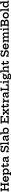

<svg xmlns="http://www.w3.org/2000/svg" viewBox="8370 -9200 1053 17833"><g transform="rotate(-90 8896.5 -283.5)"><path d="M679 -432V-329H197.5V-432ZM27 -644.5V-755H356.5V-644.5H255V-110.5H356.5V0H27V-110.5H129V-644.5ZM529.5 -644.5V-755H859V-644.5H757.5V-110.5H859V0H529.5V-110.5H631.5V-644.5Z M1201 10.5Q1113 10.5 1049.2 -25.2Q985.5 -61 951 -124Q916.5 -187 916.5 -269.5Q916.5 -353 951.2 -417Q986 -481 1048.8 -517.2Q1111.5 -553.5 1196 -553.5Q1281.5 -553.5 1343 -517.5Q1404.5 -481.5 1437.8 -417.5Q1471 -353.5 1471 -269.5Q1471 -255.5 1470.8 -246.8Q1470.5 -238 1469.5 -232H1349Q1350 -241.5 1350.5 -252Q1351 -262.5 1351 -276.5Q1351 -326.5 1333 -365Q1315 -403.5 1280.5 -425.5Q1246 -447.5 1197 -447.5Q1150.5 -447.5 1115.2 -425.2Q1080 -403 1060.5 -362.8Q1041 -322.5 1041 -269.5Q1041 -219.5 1060.2 -181Q1079.5 -142.5 1115.2 -120.8Q1151 -99 1201 -99Q1252.5 -99 1289.5 -122.8Q1326.5 -146.5 1344 -186.5L1461 -148Q1431 -74.5 1362.5 -32Q1294 10.5 1201 10.5ZM994 -232V-317.5H1413.5L1437 -232Z M1526.5 210V107.5H1617.5V-440.5H1526.5V-543H1739.5V-357L1736.5 -288V-260.5L1739.5 -195V107.5H1827.5V210ZM1919.5 11Q1858 11 1807.8 -15.2Q1757.5 -41.5 1721.8 -93.5Q1686 -145.5 1668.5 -221.5L1736.5 -269.5Q1736.5 -218.5 1755 -179.8Q1773.5 -141 1808.8 -118.8Q1844 -96.5 1894.5 -96.5Q1944 -96.5 1979.2 -118.8Q2014.5 -141 2033.5 -180.2Q2052.5 -219.5 2052.5 -271.5Q2052.5 -323.5 2032.8 -362.8Q2013 -402 1977.5 -424Q1942 -446 1894.5 -446Q1845 -446 1809.8 -424Q1774.5 -402 1755.5 -362.2Q1736.5 -322.5 1736.5 -269.5L1721 -394H1744.5Q1754 -443.5 1777.5 -479.2Q1801 -515 1838.5 -534.5Q1876 -554 1928.5 -554Q1984.5 -554 2030.2 -532.8Q2076 -511.5 2109 -473Q2142 -434.5 2160 -383Q2178 -331.5 2178 -271.5Q2178 -187 2146.2 -123.2Q2114.5 -59.5 2056.2 -24.2Q1998 11 1919.5 11Z M2457.5 -160Q2457.5 -129.5 2468.2 -114.8Q2479 -100 2500 -100Q2521.5 -100 2532.8 -115Q2544 -130 2544 -160V-212.5H2650V-161Q2650 -107 2633.8 -68.8Q2617.5 -30.5 2583.2 -10.2Q2549 10 2494.5 10Q2439.5 10 2404.2 -10.8Q2369 -31.5 2352.2 -69.8Q2335.5 -108 2335.5 -160V-440.5H2247.5V-543H2335.5V-682H2457.5V-543H2642.5L2641.5 -440.5H2457.5Z M3165.5 0Q3135.5 0 3119.2 -18.5Q3103 -37 3103 -71V-196.5L3113 -216.5L3107.5 -277.5L3103 -312.5V-353.5Q3103 -385 3090 -405.8Q3077 -426.5 3051.8 -437Q3026.5 -447.5 2990.5 -447.5Q2938.5 -447.5 2907.8 -426.2Q2877 -405 2868.5 -361.5L2754 -382Q2762.5 -438.5 2792 -477Q2821.5 -515.5 2872.8 -535Q2924 -554.5 2998.5 -554.5Q3073 -554.5 3123.5 -534.2Q3174 -514 3199.5 -472Q3225 -430 3225 -365.5V-102.5H3296.5V0ZM2912.5 8Q2827 8 2782.8 -31Q2738.5 -70 2738.5 -143.5Q2738.5 -212 2779 -248.5Q2819.5 -285 2910 -302.5L3132 -346.5V-275L2938.5 -232.5Q2901 -224.5 2883.2 -206.2Q2865.5 -188 2865.5 -158Q2865.5 -124.5 2886.2 -107.5Q2907 -90.5 2946 -90.5Q2993.5 -90.5 3030 -113.5Q3066.5 -136.5 3087 -178.5Q3107.5 -220.5 3107.5 -277.5L3133 -159.5H3099Q3088 -75.5 3040.5 -33.8Q2993 8 2912.5 8Z M4026.5 10Q3928.5 10 3870.5 -30.8Q3812.5 -71.5 3802 -148.5H3779L3797 -231Q3809.5 -170 3866 -134.2Q3922.5 -98.5 4003 -98.5Q4073 -98.5 4109.5 -125.5Q4146 -152.5 4146 -204Q4146 -239.5 4128 -263.2Q4110 -287 4070.2 -301.8Q4030.5 -316.5 3964 -325Q3865.5 -337.5 3800.2 -368.2Q3735 -399 3702.5 -447.5Q3670 -496 3670 -563Q3670 -658 3733 -711.8Q3796 -765.5 3907.5 -765.5Q3971 -765.5 4016 -747.5Q4061 -729.5 4087.2 -693.8Q4113.5 -658 4119.5 -604.5H4142.5L4124 -525Q4112.5 -585 4058.5 -621.2Q4004.5 -657.5 3928.5 -657.5Q3868 -657.5 3833.8 -634.2Q3799.5 -611 3799.5 -568.5Q3799.5 -539.5 3818 -517.2Q3836.5 -495 3877 -479Q3917.5 -463 3983 -452Q4086 -437.5 4150.5 -407.8Q4215 -378 4245 -329.8Q4275 -281.5 4275 -211Q4275 -106.5 4209.8 -48.2Q4144.5 10 4026.5 10ZM3671 0V-231H3797V0ZM4124 -525V-755H4250V-525Z M4551.5 -102.5H4645V0H4335V-102.5H4429.5V-687.5H4335V-790H4551.5Z M5149 0Q5119 0 5102.8 -18.5Q5086.5 -37 5086.5 -71V-196.5L5096.5 -216.5L5091 -277.5L5086.5 -312.5V-353.5Q5086.5 -385 5073.5 -405.8Q5060.5 -426.5 5035.2 -437Q5010 -447.5 4974 -447.5Q4922 -447.5 4891.2 -426.2Q4860.5 -405 4852 -361.5L4737.5 -382Q4746 -438.5 4775.5 -477Q4805 -515.5 4856.2 -535Q4907.5 -554.5 4982 -554.5Q5056.5 -554.5 5107 -534.2Q5157.5 -514 5183 -472Q5208.5 -430 5208.5 -365.5V-102.5H5280V0ZM4896 8Q4810.5 8 4766.2 -31Q4722 -70 4722 -143.5Q4722 -212 4762.5 -248.5Q4803 -285 4893.5 -302.5L5115.5 -346.5V-275L4922 -232.5Q4884.5 -224.5 4866.8 -206.2Q4849 -188 4849 -158Q4849 -124.5 4869.8 -107.5Q4890.5 -90.5 4929.5 -90.5Q4977 -90.5 5013.5 -113.5Q5050 -136.5 5070.5 -178.5Q5091 -220.5 5091 -277.5L5116.5 -159.5H5082.5Q5071.5 -75.5 5024 -33.8Q4976.5 8 4896 8Z M5398.5 15V-687.5H5307V-790H5520.5V-358L5517.5 -293V-213.5L5520.5 -96L5403.5 15ZM5684.5 11Q5622 11 5571.2 -9.2Q5520.5 -29.5 5484.5 -69Q5448.5 -108.5 5430 -166L5517.5 -271.5Q5517.5 -220 5535.8 -180.5Q5554 -141 5589.5 -118.8Q5625 -96.5 5675 -96.5Q5727 -96.5 5762 -118.2Q5797 -140 5815 -179.2Q5833 -218.5 5833 -272Q5833 -324 5813.2 -363.2Q5793.5 -402.5 5758 -424.2Q5722.5 -446 5675 -446Q5625.5 -446 5590.2 -424.2Q5555 -402.5 5536.2 -363Q5517.5 -323.5 5517.5 -271.5L5502 -394H5525Q5535 -443.5 5558.2 -479.2Q5581.5 -515 5619 -534.5Q5656.5 -554 5709 -554Q5765 -554 5810.8 -532.8Q5856.5 -511.5 5889.8 -473Q5923 -434.5 5941 -383Q5959 -331.5 5959 -270.5Q5959 -186 5925 -122.8Q5891 -59.5 5829.5 -24.2Q5768 11 5684.5 11Z M6831 -432V-329H6498V-432ZM6924 -242.5H7050V0H6327.5V-110.5H6429.5V-644.5H6327.5V-755H7041V-512.5H6915V-644.5H6555.5V-110.5H6924Z M7671.5 -440.5 7477.5 -243 7512 -318.5V-233.5L7476.5 -308.5L7676 -102.5H7728.5V0H7463V-102.5H7522L7390 -250.5L7457.5 -214.5H7374.5L7450.5 -250.5L7320 -102.5H7383.5V0H7130.5V-102.5H7184.5L7381.5 -305L7347 -230.5V-315L7383 -240L7188.5 -440.5H7130.5V-543H7396.5V-440.5H7341.5L7469.5 -298L7401.5 -334.5H7485L7408.5 -298L7535.5 -440.5H7476V-543H7728.5V-440.5Z M7987 -160Q7987 -129.5 7997.8 -114.8Q8008.5 -100 8029.5 -100Q8051 -100 8062.2 -115Q8073.5 -130 8073.5 -160V-212.5H8179.5V-161Q8179.5 -107 8163.2 -68.8Q8147 -30.5 8112.8 -10.2Q8078.5 10 8024 10Q7969 10 7933.8 -10.8Q7898.5 -31.5 7881.8 -69.8Q7865 -108 7865 -160V-440.5H7777V-543H7865V-682H7987V-543H8172L8171 -440.5H7987Z M8479 -102.5H8568.5V0H8262.5V-102.5H8357V-440.5H8262.5V-543H8479ZM8670.5 -418.5Q8660.5 -421 8649.5 -422.5Q8638.5 -424 8627 -424Q8558.5 -424 8518.8 -379.2Q8479 -334.5 8479 -254L8455.5 -380.5H8483.5Q8490 -437.5 8510 -475.2Q8530 -513 8562.8 -532Q8595.5 -551 8639.5 -551Q8647.5 -551 8655 -550.2Q8662.5 -549.5 8670.5 -548Z M9157.5 0Q9127.5 0 9111.2 -18.5Q9095 -37 9095 -71V-196.5L9105 -216.5L9099.5 -277.5L9095 -312.5V-353.5Q9095 -385 9082 -405.8Q9069 -426.5 9043.8 -437Q9018.5 -447.5 8982.5 -447.5Q8930.5 -447.5 8899.8 -426.2Q8869 -405 8860.5 -361.5L8746 -382Q8754.5 -438.5 8784 -477Q8813.5 -515.5 8864.8 -535Q8916 -554.5 8990.5 -554.5Q9065 -554.5 9115.5 -534.2Q9166 -514 9191.5 -472Q9217 -430 9217 -365.5V-102.5H9288.5V0ZM8904.5 8Q8819 8 8774.8 -31Q8730.5 -70 8730.5 -143.5Q8730.5 -212 8771 -248.5Q8811.5 -285 8902 -302.5L9124 -346.5V-275L8930.5 -232.5Q8893 -224.5 8875.2 -206.2Q8857.5 -188 8857.5 -158Q8857.5 -124.5 8878.2 -107.5Q8899 -90.5 8938 -90.5Q8985.5 -90.5 9022 -113.5Q9058.5 -136.5 9079 -178.5Q9099.5 -220.5 9099.5 -277.5L9125 -159.5H9091Q9080 -75.5 9032.5 -33.8Q8985 8 8904.5 8Z M9346 -644.5V-755H9680V-644.5H9574V-110.5H9903V0H9346V-110.5H9448V-644.5ZM9981.5 -269.5V0H9855.5V-269.5Z M10267 -102.5H10355.5V0H10050.5V-102.5H10145V-440.5H10050.5V-543H10267ZM10131 -781.5H10272.5V-648.5H10131Z M10696.5 223Q10621 223 10560 210.5Q10499 198 10463.2 171.2Q10427.5 144.5 10427.5 101Q10427.5 57.5 10466.5 36.2Q10505.5 15 10567 9V-4L10656.5 6.5Q10609.5 6.5 10584.5 17Q10559.5 27.5 10549.8 42.8Q10540 58 10540 72.5Q10540 97 10561.5 110.5Q10583 124 10619 129.5Q10655 135 10700 135Q10787.5 135 10827.5 115.2Q10867.5 95.5 10867.5 57Q10867.5 6.5 10799.5 6.5H10603.5Q10534 6.5 10493.5 -16.8Q10453 -40 10453 -86Q10453 -128 10487.5 -151Q10522 -174 10587 -179.5V-200L10681.5 -171.5H10637.5Q10605.5 -171.5 10588.2 -162.8Q10571 -154 10571 -135.5Q10571 -118 10587.8 -111Q10604.5 -104 10638.5 -104H10802.5Q10859 -104 10900 -85.5Q10941 -67 10963.2 -32.2Q10985.5 2.5 10985.5 51Q10985.5 100.5 10958 139.2Q10930.5 178 10867.2 200.5Q10804 223 10696.5 223ZM10681.5 -171.5Q10613 -171.5 10559.5 -195.2Q10506 -219 10475.8 -261.8Q10445.5 -304.5 10445.5 -362Q10445.5 -419.5 10475.5 -462.5Q10505.5 -505.5 10558.5 -529.5Q10611.5 -553.5 10681 -553.5Q10750 -553.5 10802.2 -529.8Q10854.5 -506 10882.5 -463Q10899 -441 10907 -415.5Q10915 -390 10915 -361Q10915 -303.5 10885.2 -261Q10855.5 -218.5 10803 -195Q10750.5 -171.5 10681.5 -171.5ZM10682 -266Q10714.5 -266 10740 -278Q10765.5 -290 10780.2 -311.5Q10795 -333 10795 -362Q10795 -391 10780.2 -413Q10765.5 -435 10740 -447Q10714.5 -459 10682 -459Q10649 -459 10623.2 -447Q10597.5 -435 10582.8 -413Q10568 -391 10568 -362Q10568 -333 10582.8 -311.5Q10597.5 -290 10623.2 -278Q10649 -266 10682 -266ZM10915 -361 10882.5 -420 10857.5 -456.5 10884 -468.5Q10882 -474 10881 -480Q10880 -486 10880 -492.5Q10880 -517 10891.2 -534.8Q10902.5 -552.5 10922.8 -562Q10943 -571.5 10970 -571.5Q10977.5 -571.5 10984 -571Q10990.5 -570.5 10996 -569V-452Q10983 -454.5 10972.2 -455.2Q10961.5 -456 10952.5 -456Q10936 -456 10926.2 -452.8Q10916.5 -449.5 10912.2 -443.5Q10908 -437.5 10908 -429Q10908 -422.5 10909.8 -412.5Q10911.5 -402.5 10913.2 -389.2Q10915 -376 10915 -361Z M11269.5 -102.5H11347.5V0H11056V-102.5H11147.5V-687.5H11056V-790H11269.5ZM11512.5 -102.5V-340Q11512.5 -392.5 11488.5 -422.2Q11464.5 -452 11416.5 -452Q11375 -452 11341.8 -429.5Q11308.5 -407 11289 -363.5Q11269.5 -320 11269.5 -258L11245.5 -370.5H11274Q11282 -432.5 11307.8 -473.5Q11333.5 -514.5 11373.8 -535.2Q11414 -556 11467 -556Q11550.5 -556 11592.5 -506.5Q11634.5 -457 11634.5 -367V-102.5H11722.5V0H11435V-102.5Z M11969.5 -160Q11969.5 -129.5 11980.2 -114.8Q11991 -100 12012 -100Q12033.5 -100 12044.8 -115Q12056 -130 12056 -160V-212.5H12162V-161Q12162 -107 12145.8 -68.8Q12129.5 -30.5 12095.2 -10.2Q12061 10 12006.5 10Q11951.5 10 11916.2 -10.8Q11881 -31.5 11864.2 -69.8Q11847.5 -108 11847.5 -160V-440.5H11759.5V-543H11847.5V-682H11969.5V-543H12154.5L12153.5 -440.5H11969.5Z M12898 10Q12800 10 12742 -30.8Q12684 -71.5 12673.5 -148.5H12650.5L12668.5 -231Q12681 -170 12737.5 -134.2Q12794 -98.5 12874.5 -98.5Q12944.5 -98.5 12981 -125.5Q13017.5 -152.5 13017.5 -204Q13017.5 -239.5 12999.5 -263.2Q12981.5 -287 12941.8 -301.8Q12902 -316.5 12835.5 -325Q12737 -337.5 12671.8 -368.2Q12606.5 -399 12574 -447.5Q12541.5 -496 12541.5 -563Q12541.5 -658 12604.5 -711.8Q12667.5 -765.5 12779 -765.5Q12842.5 -765.5 12887.5 -747.5Q12932.5 -729.5 12958.8 -693.8Q12985 -658 12991 -604.5H13014L12995.5 -525Q12984 -585 12930 -621.2Q12876 -657.5 12800 -657.5Q12739.5 -657.5 12705.2 -634.2Q12671 -611 12671 -568.5Q12671 -539.5 12689.5 -517.2Q12708 -495 12748.5 -479Q12789 -463 12854.5 -452Q12957.5 -437.5 13022 -407.8Q13086.5 -378 13116.5 -329.8Q13146.5 -281.5 13146.5 -211Q13146.5 -106.5 13081.2 -48.2Q13016 10 12898 10ZM12542.5 0V-231H12668.5V0ZM12995.5 -525V-755H13121.5V-525Z M13509 10.5Q13421 10.5 13357.2 -25.2Q13293.5 -61 13259 -124Q13224.5 -187 13224.5 -269.5Q13224.5 -353 13259.2 -417Q13294 -481 13356.8 -517.2Q13419.5 -553.5 13504 -553.5Q13589.5 -553.5 13651 -517.5Q13712.5 -481.5 13745.8 -417.5Q13779 -353.5 13779 -269.5Q13779 -255.5 13778.8 -246.8Q13778.5 -238 13777.5 -232H13657Q13658 -241.5 13658.5 -252Q13659 -262.5 13659 -276.5Q13659 -326.5 13641 -365Q13623 -403.5 13588.5 -425.5Q13554 -447.5 13505 -447.5Q13458.5 -447.5 13423.2 -425.2Q13388 -403 13368.5 -362.8Q13349 -322.5 13349 -269.5Q13349 -219.5 13368.2 -181Q13387.5 -142.5 13423.2 -120.8Q13459 -99 13509 -99Q13560.5 -99 13597.5 -122.8Q13634.5 -146.5 13652 -186.5L13769 -148Q13739 -74.5 13670.5 -32Q13602 10.5 13509 10.5ZM13302 -232V-317.5H13721.5L13745 -232Z M14594 0V-102.5H14671V-340Q14671 -392.5 14647 -422.2Q14623 -452 14574.5 -452Q14536 -452 14505 -431Q14474 -410 14455.8 -369.5Q14437.5 -329 14437.5 -271L14413.5 -385H14442Q14453.5 -470.5 14502.2 -513.2Q14551 -556 14625 -556Q14709 -556 14751 -506.5Q14793 -457 14793 -367V-102.5H14881V0ZM13868.5 0V-102.5H13959.5V-440.5H13868.5V-543H14081.5V-102.5H14159.5V0ZM14238.5 0V-102.5H14315.5V-340Q14315.5 -392.5 14291.5 -422.2Q14267.5 -452 14218.5 -452Q14180.5 -452 14149.2 -431Q14118 -410 14099.8 -369.5Q14081.5 -329 14081.5 -271L14058 -385H14086.5Q14098 -470.5 14146.5 -513.2Q14195 -556 14269.5 -556Q14353 -556 14395.2 -506.5Q14437.5 -457 14437.5 -367V-102.5H14525.5V0Z M15166 -102.5H15254.5V0H14949.5V-102.5H15044V-440.5H14949.5V-543H15166ZM15030 -781.5H15171.5V-648.5H15030Z M15633 -644.5V-755H15729.5Q15842.5 -755 15907.2 -705.8Q15972 -656.5 15972 -560.5Q15972 -465 15906 -420.8Q15840 -376.5 15713.5 -376.5H15514.5V-432.5H15714.5Q15760 -432.5 15787.5 -448Q15815 -463.5 15827.5 -488.8Q15840 -514 15840 -543Q15840 -594 15804 -619.2Q15768 -644.5 15708.5 -644.5ZM15623 -110.5H15721.5Q15787.5 -110.5 15827.8 -138.8Q15868 -167 15868 -221Q15868 -244 15859.5 -263.8Q15851 -283.5 15833 -298.2Q15815 -313 15786.2 -321Q15757.5 -329 15716.5 -329H15514.5V-399.5H15716.5Q15785 -399.5 15837.8 -389.2Q15890.5 -379 15926.8 -356.2Q15963 -333.5 15981.5 -297Q16000 -260.5 16000 -207.5Q16000 -109 15936.8 -54.5Q15873.5 0 15762.5 0H15623ZM15324.5 -644.5V-755H15656V-644.5H15552.5V-110.5H15656V0H15324.5V-110.5H15426.5V-644.5ZM15796 -404.5H15844V-375H15796Z M16384 10.5Q16297 10.5 16231.5 -25.2Q16166 -61 16129.5 -124Q16093 -187 16093 -269.5Q16093 -353 16129.5 -417Q16166 -481 16231.2 -517.2Q16296.5 -553.5 16384 -553.5Q16471.5 -553.5 16537 -517.2Q16602.5 -481 16639 -417Q16675.5 -353 16675.5 -269.5Q16675.5 -187 16639 -124Q16602.5 -61 16537 -25.2Q16471.5 10.5 16384 10.5ZM16384 -99Q16432.5 -99 16469.8 -120.2Q16507 -141.5 16527.8 -179.8Q16548.5 -218 16548.5 -269.5Q16548.5 -321.5 16527.8 -360.8Q16507 -400 16469.8 -421.8Q16432.5 -443.5 16384 -443.5Q16335.5 -443.5 16298.5 -421.8Q16261.5 -400 16240.5 -360.8Q16219.5 -321.5 16219.5 -269.5Q16219.5 -218 16240.5 -179.8Q16261.5 -141.5 16298.5 -120.2Q16335.5 -99 16384 -99Z M16956 -102.5H17049.5V0H16739.5V-102.5H16834V-687.5H16739.5V-790H16956Z M17549.5 0V-198L17552.5 -242V-313L17549.5 -402V-687.5H17427V-790H17671.5V-102.5H17760.5V0ZM17370 -554Q17431.5 -554 17481.5 -527.5Q17531.5 -501 17567.2 -449Q17603 -397 17620.5 -321L17552.5 -273Q17552.5 -324 17534 -363.2Q17515.5 -402.5 17480.2 -424.2Q17445 -446 17394.5 -446Q17345.5 -446 17310 -424Q17274.5 -402 17255.8 -362.8Q17237 -323.5 17237 -271.5Q17237 -219.5 17256.8 -180.2Q17276.5 -141 17312 -118.8Q17347.5 -96.5 17394.5 -96.5Q17444 -96.5 17479.5 -118.8Q17515 -141 17533.8 -180.8Q17552.5 -220.5 17552.5 -273L17568 -148.5H17545Q17535 -99.5 17511.8 -63.8Q17488.5 -28 17451 -8.5Q17413.5 11 17360.5 11Q17305 11 17259 -10.2Q17213 -31.5 17180 -69.8Q17147 -108 17129 -159.5Q17111 -211 17111 -271.5Q17111 -356 17143 -419.5Q17175 -483 17233 -518.5Q17291 -554 17370 -554Z"/></g></svg>

Font: Hepta Slab ExtraLight SemiBold
Style: Regular
Weight: 600
Version: Version 1.102